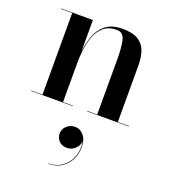

<svg xmlns="http://www.w3.org/2000/svg" viewBox="-144 -574 886 1006"><g transform="rotate(20 299.0 -71.0)"><path d="M243.5 156.8Q243.5 132.4 262.7 115Q281.9 97.6 309.1 97.6Q337.1 97.6 357.1 121.6Q377.1 145.6 377.1 187.6Q377.1 224.4 361.1 256.2Q345.1 288 314.7 307.8Q284.3 327.6 241.9 327.6V325.2Q287.1 325.2 319.3 301Q351.5 276.8 365.5 237.8Q379.5 198.8 370.3 155.2Q369.9 178.4 350.7 197.2Q331.5 216 305.1 216Q274.7 216 259.1 198.6Q243.5 181.2 243.5 156.8ZM26.5 -2.5H89.5V-457.5H26.5V-460H204V-282.5Q208 -327 223 -370.2Q238 -413.5 272 -441.8Q306 -470 367.5 -470Q424.5 -470 455.2 -450.5Q486 -431 497.8 -396.8Q509.5 -362.5 509.5 -319V-2.5H572V0H339.5V-2.5H394.5V-312.5Q394.5 -375.5 385.5 -415Q376.5 -454.5 340 -454.5Q295 -454.5 267.8 -431.2Q240.5 -408 227 -372Q213.5 -336 208.8 -296.2Q204 -256.5 204 -223V-2.5H259.5V0H26.5Z"/></g></svg>

Font: Bodoni* 72pt Medium
Style: Regular
Weight: 500
Version: Version 2.3